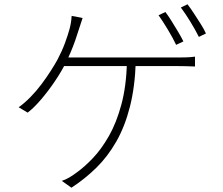

<svg xmlns="http://www.w3.org/2000/svg" viewBox="-20 -831 1040 895"><path d="M751 -775Q764 -758 779 -734Q794 -710 809 -685Q824 -660 835 -638L801 -622Q787 -652 763 -692Q739 -732 719 -760ZM854 -811Q868 -793 884 -768.5Q900 -744 915.5 -719.5Q931 -695 940 -675L907 -659Q890 -693 867 -730.5Q844 -768 823 -796ZM365 -747Q360 -732 355 -716.5Q350 -701 345 -686Q339 -666 330.5 -642Q322 -618 311 -591.5Q300 -565 285 -535Q266 -497 236 -452.5Q206 -408 172.5 -368.5Q139 -329 109 -306L67 -331Q94 -350 121.5 -378Q149 -406 173 -438Q197 -470 216.5 -500.5Q236 -531 248 -553Q269 -593 282.5 -629.5Q296 -666 304 -695Q308 -710 310.5 -725Q313 -740 314 -757ZM265 -563Q276 -563 308 -563Q340 -563 387 -563Q434 -563 487 -563Q540 -563 593 -563Q646 -563 691 -563Q736 -563 766 -563Q796 -563 804 -563Q822 -563 845.5 -563.5Q869 -564 889 -567V-521Q869 -522 845 -522.5Q821 -523 804 -523Q795 -523 756 -523Q717 -523 660 -523Q603 -523 539 -523Q475 -523 415.5 -523Q356 -523 313 -523Q270 -523 255 -523ZM613 -544Q609 -425 585.5 -333Q562 -241 522 -171Q482 -101 429 -49Q376 3 313 44L268 12Q285 7 303.5 -4Q322 -15 339 -28Q374 -53 413.5 -94.5Q453 -136 488 -197.5Q523 -259 546 -344.5Q569 -430 572 -545Z"/></svg>

Font: Noto Sans JP ExtraLight
Style: Regular
Weight: 250
Designer: Ryoko NISHIZUKA  (kana, bopomofo & ideographs); Paul D. Hunt (Latin, Greek & Cyrillic); Sandoll Communications , Soo-you
Foundry: Adobe
Version: Version 2.004-H2;hotconv 1.0.118;makeotfexe 2.5.65603